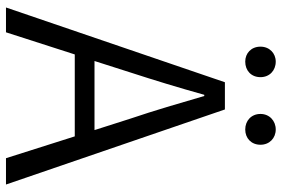

<svg xmlns="http://www.w3.org/2000/svg" viewBox="-170 -772 942 642"><g transform="rotate(90 301.0 -451.0)"><path d="M186 -800C216 -800 238 -820 238 -851C238 -881 216 -902 186 -902C158 -902 136 -881 136 -851C136 -820 158 -800 186 -800ZM413 -800C442 -800 464 -820 464 -851C464 -881 442 -902 413 -902C384 -902 361 -881 361 -851C361 -820 384 -800 413 -800ZM5 0H88L162 -230H436L509 0H597L346 -732H255ZM184 -296 222 -415C249 -498 273 -577 297 -663H301C326 -577 349 -498 377 -415L415 -296Z"/></g></svg>

Font: Noto Sans HK DemiLight
Style: Regular
Weight: 350
Designer: Ryoko NISHIZUKA 西塚涼子 (kana, bopomofo & ideographs); Paul D. Hunt (Latin, Greek & Cyrillic); Sandoll Communications 산돌커뮤니
Foundry: Adobe
Version: Version 2.004;hotconv 1.0.118;makeotfexe 2.5.65603